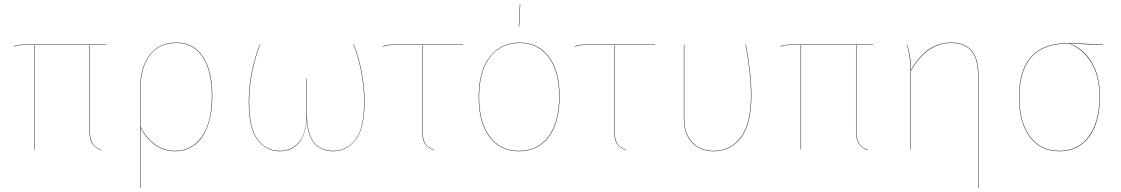

<svg xmlns="http://www.w3.org/2000/svg" viewBox="-20 -737 5531 947"><path d="M423 -515V-97Q423 -54 434.5 -32.5Q446 -11 478 2L477 4Q444 -11 432.5 -32Q421 -53 421 -97V-515H150V0H148V-515H109Q85 -515 72.5 -513.5Q60 -512 49 -507L48 -509Q59 -514 72 -515.5Q85 -517 109 -517H505V-515Z M1027 -264Q1027 -176 1004 -114.5Q981 -53 939.5 -22Q898 9 845 9Q736 9 673 -107V190H671V-299Q671 -403 717.5 -465Q764 -527 850 -527Q935 -527 981 -457.5Q1027 -388 1027 -264ZM1025 -264Q1025 -387 979.5 -456Q934 -525 850 -525Q764 -525 718.5 -463.5Q673 -402 673 -299V-111Q736 7 845 7Q926 7 975.5 -63Q1025 -133 1025 -264Z M1778 -234Q1778 -103 1733.5 -47Q1689 9 1623 9Q1564 9 1529.5 -31.5Q1495 -72 1493 -155Q1489 -73 1453.5 -32Q1418 9 1359 9Q1293 9 1250 -47.5Q1207 -104 1207 -234Q1207 -310 1222 -383Q1237 -456 1261 -517H1263Q1239 -456 1224 -383Q1209 -310 1209 -234Q1209 -105 1251 -49Q1293 7 1359 7Q1419 7 1455.5 -37Q1492 -81 1492 -175V-349H1494V-173Q1494 -79 1528 -36Q1562 7 1623 7Q1689 7 1732.5 -48Q1776 -103 1776 -234Q1776 -311 1761.5 -384.5Q1747 -458 1723 -517H1725Q1749 -458 1763.5 -384.5Q1778 -311 1778 -234Z M2064 -515V-97Q2064 -54 2075.5 -32.5Q2087 -11 2119 2L2118 4Q2085 -11 2073.5 -32Q2062 -53 2062 -97V-515H1929Q1905 -515 1892.5 -513.5Q1880 -512 1869 -507L1868 -509Q1879 -514 1892 -515.5Q1905 -517 1929 -517H2264V-515Z M2740 -262Q2740 -133 2686.5 -62Q2633 9 2540 9Q2447 9 2394 -62Q2341 -133 2341 -258Q2341 -386 2395.5 -456.5Q2450 -527 2542 -527Q2634 -527 2687 -457Q2740 -387 2740 -262ZM2343 -258Q2343 -134 2395.5 -63.5Q2448 7 2540 7Q2632 7 2685 -63.5Q2738 -134 2738 -262Q2738 -386 2685.5 -455.5Q2633 -525 2542 -525Q2450 -525 2396.5 -455Q2343 -385 2343 -258ZM2546 -717 2541 -606H2539L2544 -717Z M3011 -515V-97Q3011 -54 3022.5 -32.5Q3034 -11 3066 2L3065 4Q3032 -11 3020.5 -32Q3009 -53 3009 -97V-515H2876Q2852 -515 2839.5 -513.5Q2827 -512 2816 -507L2815 -509Q2826 -514 2839 -515.5Q2852 -517 2876 -517H3211V-515Z M3686 -268Q3686 -127 3635.5 -59Q3585 9 3500 9Q3435 9 3394 -33Q3353 -75 3353 -153V-517H3355V-153Q3355 -76 3395.5 -34.5Q3436 7 3500 7Q3584 7 3634 -60.5Q3684 -128 3684 -268Q3684 -374 3657 -517H3659Q3686 -374 3686 -268Z M4204 -515V-97Q4204 -54 4215.5 -32.5Q4227 -11 4259 2L4258 4Q4225 -11 4213.5 -32Q4202 -53 4202 -97V-515H3931V0H3929V-515H3890Q3866 -515 3853.5 -513.5Q3841 -512 3830 -507L3829 -509Q3840 -514 3853 -515.5Q3866 -517 3890 -517H4286V-515Z M4806 -368V190H4804V-368Q4804 -525 4672 -525Q4550 -525 4473 -387V0H4471V-385Q4471 -463 4452 -517H4454Q4473 -463 4473 -391Q4549 -527 4672 -527Q4806 -527 4806 -368Z M5421 -515 5258 -522Q5326 -495 5365.5 -428Q5405 -361 5405 -262Q5405 -133 5351.5 -62Q5298 9 5205 9Q5112 9 5059 -62Q5006 -133 5006 -258Q5006 -524 5247 -524Q5288 -524 5421 -517ZM5254 -522H5247Q5008 -522 5008 -258Q5008 -134 5060.5 -63.5Q5113 7 5205 7Q5297 7 5350 -64Q5403 -135 5403 -262Q5403 -361 5363 -427.5Q5323 -494 5254 -522Z"/></svg>

Font: FiraGO Two
Style: Regular
Weight: 100
Designer: bBox Type
Foundry: bBox Type GmbH
Version: Version 1.001